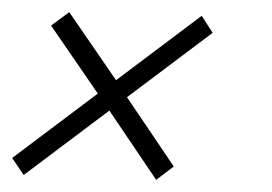

<svg xmlns="http://www.w3.org/2000/svg" viewBox="-38 -360 448 316"><path d="M312 -306 294 -334 153 -228 76 -340 46 -318 123 -206 -18 -100 1 -72 142 -178 219 -64 248 -86 171 -200Z"/></svg>

Font: Romanesco
Style: Regular
Weight: 400
Designer: Astigmatic (AOETI)
Foundry: Astigmatic (AOETI)
Version: Version 1.000